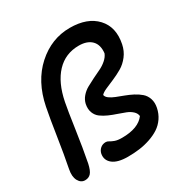

<svg xmlns="http://www.w3.org/2000/svg" viewBox="-177 -902 1020 1061"><g transform="rotate(-30 333.0 -371.0)"><path d="M336.9 18.1Q271.5 18.1 240.7 -6.6Q210 -31.2 216.8 -69.8Q220.7 -88.9 234.9 -101.3Q249 -113.8 270 -113.8Q279.3 -113.8 288.8 -107.7Q298.3 -101.6 315.4 -95.2Q332.5 -88.9 360.8 -88.9Q465.3 -88.9 505.9 -144Q503.9 -162.1 489 -176Q474.1 -189.9 452.1 -198.7Q430.2 -207.5 404.3 -216.1Q378.4 -224.6 354 -235.4Q329.6 -246.1 310.5 -260.3Q291.5 -274.4 282.7 -297.6Q273.9 -320.8 279.8 -351.1Q285.2 -375.5 302.2 -395.3Q319.3 -415 341.6 -427.5Q363.8 -439.9 390.1 -452.9Q416.5 -465.8 439.7 -476.8Q462.9 -487.8 482.4 -504.9Q502 -522 509.8 -542Q515.6 -594.2 488 -622.1Q460.4 -649.9 407.2 -649.9Q321.3 -649.9 264.6 -589.8Q208 -529.8 186 -418.9Q176.3 -370.1 160.2 -258.1Q144 -146 127 -59.1Q118.2 -18.6 104.2 -3.2Q90.3 12.2 66.9 12.2Q40.5 12.2 25.9 -14.4Q11.2 -41 20 -85.9Q36.6 -169.4 52.7 -275.6Q68.8 -381.8 82 -448.2Q111.3 -593.8 203.6 -676.8Q295.9 -759.8 413.1 -759.8Q524.9 -759.8 582 -698.2Q639.2 -636.7 619.1 -537.1Q611.3 -498 588.4 -468.3Q565.4 -438.5 535.9 -421.4Q506.3 -404.3 477.5 -392.1Q448.7 -379.9 423.1 -368.7Q397.5 -357.4 388.2 -346.2Q390.1 -333 405 -322Q419.9 -311 441.7 -302.5Q463.4 -293.9 489 -284.4Q514.6 -274.9 538.6 -262.5Q562.5 -250 581.1 -233.9Q599.6 -217.8 607.9 -192.6Q616.2 -167.5 609.9 -136.2Q603 -102.1 584.5 -75.2Q565.9 -48.3 539.8 -31.2Q513.7 -14.2 479.7 -2.7Q445.8 8.8 410.9 13.4Q376 18.1 336.9 18.1Z"/></g></svg>

Font: Shantell Sans Irregular
Style: Italic
Weight: 500
Italic angle: -11.31°
Designer: Stephen Nixon, Anya Danilova, Shantell Martin
Foundry: Arrow Type
Version: Version 1.006;[9816181b4]